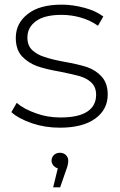

<svg xmlns="http://www.w3.org/2000/svg" viewBox="-20 -546 518 827"><path d="M238 4Q174 4 118 -15Q60 -35 29 -63L52 -103Q83 -76 135 -58Q184 -40 240 -40Q319 -40 357 -66Q394 -91 394 -138Q394 -170 374 -190Q354 -209 323 -218Q299 -225 240 -237Q177 -248 140 -261Q102 -275 75 -303Q48 -332 48 -383Q48 -446 100 -486Q150 -526 246 -526Q294 -526 345 -512Q391 -500 425 -475L402 -435Q370 -458 329 -470Q288 -482 245 -482Q172 -482 135 -455Q98 -428 98 -384Q98 -350 119 -330Q141 -310 171 -301Q202 -290 256 -280Q314 -270 355 -257Q394 -243 418 -216Q444 -187 444 -139Q444 -74 390 -35Q336 4 238 4ZM274 146Q274 164 265 186L239 261H209L229 179Q218 176 210 167Q202 157 202 146Q202 132 212 122Q222 112 238 112Q254 112 264 122Q274 132 274 146Z"/></svg>

Font: Montserrat Light Alt1
Style: Light
Weight: 500
Designer: Differentunic
Foundry: Julieta Ulanovsky
Version: 0.1